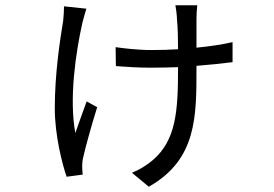

<svg xmlns="http://www.w3.org/2000/svg" viewBox="-20 -619 1040 729"><path d="M308 -586 223 -595C223 -581 222 -561 220 -541C208 -469 188 -339 188 -208C188 -106 216 3 233 52L294 44C293 36 292 21 292 12C292 4 293 -11 296 -22C305 -63 331 -155 349 -212L309 -234C295 -194 277 -147 266 -114C242 -243 267 -418 293 -533C297 -549 303 -571 308 -586ZM419 -440 420 -368C459 -365 506 -362 552 -362C589 -362 624 -363 656 -364V-362C656 -198 649 -87 560 -11C538 8 507 27 481 37L545 90C727 -13 726 -175 726 -362V-369C778 -373 823 -378 863 -383V-459C824 -450 777 -443 726 -438V-546C726 -563 727 -582 729 -599H646C648 -590 652 -559 652 -545C655 -517 656 -473 656 -432C623 -430 589 -429 554 -429C503 -429 445 -436 419 -440Z"/></svg>

Font: Source Han Sans JP
Style: Regular
Weight: 400
Designer: Ryoko NISHIZUKA 西塚涼子 (kana, bopomofo & ideographs); Paul D. Hunt (Latin, Greek & Cyrillic); Sandoll Communications 산돌커뮤니
Foundry: Adobe
Version: Version 2.004;hotconv 1.0.118;makeotfexe 2.5.65603